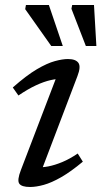

<svg xmlns="http://www.w3.org/2000/svg" viewBox="-20 -736 404 766"><path d="M63.5 -58 212.5 -447.5 230.5 -421.5Q209.5 -422.5 182.5 -416.5Q155.5 -410.5 123.2 -395.5Q91 -380.5 53.5 -355L31 -387Q86 -435.5 127.2 -459.8Q168.5 -484 199 -492.2Q229.5 -500.5 251 -500.5Q282 -500.5 292.8 -485.2Q303.5 -470 289 -432.5L140 -41L123.5 -69Q145.5 -67 172 -72Q198.5 -77 228.5 -89.5Q258.5 -102 290 -123.5L310.5 -91Q262.5 -51 224 -29Q185.5 -7 154.8 1.5Q124 10 100 10Q66 10 56.8 -3.5Q47.5 -17 63.5 -58ZM230.5 -552.5H184.5L80.5 -699.5L83.5 -716H175ZM364.5 -552.5H322.5L265 -701L268 -716H355Z"/></svg>

Font: Newsreader 9pt
Style: Italic
Weight: 400
Italic angle: -17°
Designer: Hugues Gentile
Foundry: Production Type
Version: Version 1.003